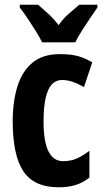

<svg xmlns="http://www.w3.org/2000/svg" viewBox="-20 -786 437 816"><path d="M230 10Q124 10 79 -58.5Q34 -127 34 -270Q34 -354 54 -418.5Q74 -483 118 -519.5Q162 -556 234 -556Q284 -556 315 -546.5Q346 -537 372 -521L337 -416Q310 -431 288 -438.5Q266 -446 244 -446Q203 -446 184 -401Q165 -356 165 -270Q165 -101 248 -101Q280 -101 305.5 -112Q331 -123 360 -145V-31Q330 -8 299 1Q268 10 230 10ZM159 -606Q150 -625 133 -652.5Q116 -680 97.5 -707.5Q79 -735 64 -754V-766H142Q158 -752 183 -729.5Q208 -707 229 -679Q250 -709 274 -729Q298 -749 317 -766H394V-754Q380 -734 362 -707.5Q344 -681 327 -654Q310 -627 300 -606Z"/></svg>

Font: Noto Sans Sinhala ExtraCondensed
Style: Bold
Weight: 700
Width: 2
Designer: Jelle Bosma - Monotype Design Team
Foundry: Monotype Imaging Inc.
Version: Version 2.006; ttfautohint (v1.8.4.7-5d5b)